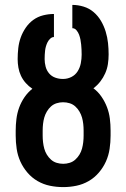

<svg xmlns="http://www.w3.org/2000/svg" viewBox="-20 -755 515 783"><path d="M238 8Q210 8 183.5 2.5Q157 -3 133.5 -16.5Q110 -30 92 -51Q74 -72 63 -96.5Q52 -121 48 -148Q44 -175 44 -202V-222Q44 -246 47 -270Q50 -294 58 -316Q66 -338 79.5 -358Q93 -378 112 -393Q97 -403 85 -416.5Q73 -430 65.5 -446Q58 -462 55 -479.5Q52 -497 52 -514Q52 -536 54.5 -558.5Q57 -581 64.5 -602Q72 -623 85 -642Q98 -661 116 -674Q134 -687 156 -692.5Q178 -698 200 -698V-604Q192 -604 185 -597.5Q178 -591 174 -583Q170 -575 167.5 -566.5Q165 -558 164 -549.5Q163 -541 162.5 -532Q162 -523 162 -514Q162 -499 166 -483.5Q170 -468 180 -456Q190 -444 205 -438.5Q220 -433 236 -433H237Q255 -433 271 -441Q287 -449 296.5 -464Q306 -479 309.5 -497Q313 -515 313 -532Q313 -543 312.5 -553Q312 -563 311 -573.5Q310 -584 308 -594Q306 -604 302.5 -613.5Q299 -623 292 -631.5Q285 -640 275 -640V-735Q298 -735 321 -728Q344 -721 362 -705.5Q380 -690 392 -669.5Q404 -649 411 -626Q418 -603 420.5 -579.5Q423 -556 423 -533Q423 -513 420 -493.5Q417 -474 409 -456Q401 -438 389 -422.5Q377 -407 361 -395Q380 -381 394 -360.5Q408 -340 416.5 -317.5Q425 -295 428 -271Q431 -247 431 -222V-202Q431 -175 427 -148Q423 -121 412 -96.5Q401 -72 383 -51Q365 -30 341.5 -16.5Q318 -3 291.5 2.5Q265 8 238 8ZM238 -87Q251 -87 264 -91Q277 -95 287 -104Q297 -113 304 -124.5Q311 -136 314.5 -149Q318 -162 319.5 -175.5Q321 -189 321 -202V-222Q321 -236 319.5 -249.5Q318 -263 314.5 -275.5Q311 -288 304 -300Q297 -312 287 -321Q277 -330 264 -334Q251 -338 237 -338Q224 -338 211 -334Q198 -330 188 -321Q178 -312 171 -300Q164 -288 160.5 -275.5Q157 -263 155.5 -249.5Q154 -236 154 -222V-202Q154 -189 155.5 -175.5Q157 -162 160.5 -149Q164 -136 171 -124.5Q178 -113 188 -104Q198 -95 211 -91Q224 -87 238 -87Z"/></svg>

Font: Iosevka QP
Style: Bold
Weight: 700
Designer: Belleve Invis
Foundry: Belleve Invis
Version: Version 20.0.0; ttfautohint (v1.8.4)